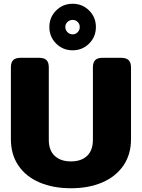

<svg xmlns="http://www.w3.org/2000/svg" viewBox="-20 -988 756 1023"><path d="M243 -844Q243 -896 279 -932Q315 -968 367 -968Q419 -968 455 -932Q491 -896 491 -844Q491 -792 455 -756Q419 -720 367 -720Q315 -720 279 -756Q243 -792 243 -844ZM405 -844Q405 -860 394 -871Q383 -882 367 -882Q351 -882 339.5 -871Q328 -860 328 -844Q328 -828 339.5 -816.5Q351 -805 367 -805Q383 -805 394 -816.5Q405 -828 405 -844ZM38 -246V-629Q38 -655 50 -667.5Q62 -680 90 -680H187Q216 -680 228 -667.5Q240 -655 240 -629V-243Q240 -187 271.5 -157.5Q303 -128 358 -128Q413 -128 444 -157.5Q475 -187 475 -243V-629Q475 -655 487 -667.5Q499 -680 527 -680H624Q653 -680 665.5 -667.5Q678 -655 678 -629V-246Q678 -165 637.5 -106Q597 -47 525 -16Q453 15 358 15Q263 15 190.5 -16Q118 -47 78 -106Q38 -165 38 -246Z"/></svg>

Font: Mitr SemiBold
Style: Regular
Weight: 600
Designer: Thanarat Vachiruckul
Foundry: Cadson Demak
Version: Version 1.003